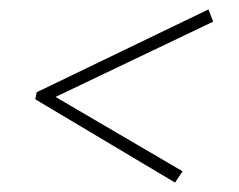

<svg xmlns="http://www.w3.org/2000/svg" viewBox="-20 -485 507 408"><path d="M368 -121 352 -97 55 -274 58 -289 423 -465 433 -439 98 -279Z"/></svg>

Font: Piazzolla Thin
Style: Italic
Weight: 100
Italic angle: -11.3°
Designer: Juan Pablo del Peral
Foundry: Huerta Tipografica
Version: Version 1.330